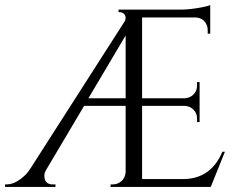

<svg xmlns="http://www.w3.org/2000/svg" viewBox="-30 -738 952 758"><path d="M858 -139C858 -139 848 -139 848 -139C848 -139 848 -139 848 -139C818 -68 767 -32 695 -31C695 -31 531 -31 531 -31C531 -31 531 -320 531 -320C531 -320 701 -320 701 -320C701 -320 701 -320 701 -320C714 -319 725 -314 734 -305C743 -296 748 -284 748 -271C748 -271 748 -256 748 -256C748 -256 758 -256 758 -256C758 -256 758 -414 758 -414C758 -414 748 -414 748 -414C748 -414 748 -400 748 -400C748 -400 748 -400 748 -400C748 -386 743 -374 734 -365C725 -356 713 -351 700 -350C700 -350 531 -350 531 -350C531 -350 531 -669 531 -669C531 -669 742 -669 742 -669C742 -669 742 -669 742 -669C755 -669 767 -664 776 -655C785 -645 790 -633 790 -620C790 -620 790 -605 790 -605C790 -605 800 -605 800 -605C800 -605 800 -718 800 -718C800 -718 800 -718 800 -718C791 -714 774 -710 749 -706C724 -702 702 -700 681 -700C681 -700 438 -700 438 -700C438 -700 438 -690 438 -690C438 -690 442 -690 442 -690C442 -690 442 -690 442 -690C451 -690 458 -686 463 -679C467 -672 467 -664 463 -655C463 -655 89 -71 89 -71C89 -71 89 -71 89 -71C79 -55 65 -41 48 -29C30 -16 13 -10 -3 -10C-3 -10 -10 -10 -10 -10C-10 -10 -10 0 -10 0C-10 0 189 0 189 0C189 0 189 -10 189 -10C189 -10 179 -10 179 -10C179 -10 179 -10 179 -10C178 -10 177 -10 176 -10C176 -10 176 -10 176 -10C163 -10 153 -16 148 -27C148 -27 148 -27 148 -27C146 -32 145 -38 145 -45C145 -51 147 -58 152 -67C152 -67 302 -320 302 -320C302 -320 466 -320 466 -320C466 -320 466 -58 466 -58C466 -58 466 -58 466 -58C465 -45 460 -33 451 -24C441 -15 429 -10 416 -10C416 -10 407 -10 407 -10C407 -10 406 0 406 0C406 0 802 0 802 0C802 0 858 -139 858 -139ZM319 -350C319 -350 466 -598 466 -598C466 -598 466 -350 466 -350C466 -350 319 -350 319 -350Z"/></svg>

Font: Cinzel Utterance
Style: Regular
Weight: 500
Designer: Natanael Gama
Foundry: ""
Version: ""